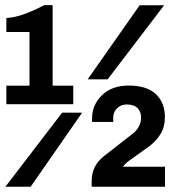

<svg xmlns="http://www.w3.org/2000/svg" viewBox="-24 -706 644 726"><path d="M0 -312V-382H87.5V-585H0V-638Q35 -640 72.8 -654.5Q110.5 -669 143 -686.5H175V-382H253V-312ZM-3.5 0 211 -280H286.5L92 0ZM307.5 -406 504 -686H596.5L383 -406ZM322.5 0V-19Q322.5 -50.5 334.2 -74Q346 -97.5 370 -116.5L476 -199Q491.5 -210.5 500.5 -226.5Q509.5 -242.5 509.5 -261.5Q509.5 -284 495.8 -297.5Q482 -311 455.5 -311Q433.5 -311 418.8 -296.8Q404 -282.5 404 -261Q404 -257 404 -253.2Q404 -249.5 404.5 -245H324.5Q324 -247.5 324 -251Q324 -254.5 324 -256.5Q324 -309.5 361.5 -346Q399 -382.5 463 -382.5Q531 -382.5 565.2 -350.2Q599.5 -318 599.5 -263.5Q599.5 -226 583.2 -199.5Q567 -173 540.5 -153L464.5 -98.5Q456 -92.5 450.5 -86.8Q445 -81 440.5 -75.5H600V0Z"/></svg>

Font: Chivo Mono Medium
Style: Regular
Weight: 500
Monospace: yes
Designer: Hector Gatti
Foundry: Omnibus-Type
Version: Version 1.008